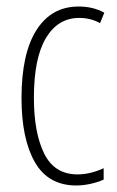

<svg xmlns="http://www.w3.org/2000/svg" viewBox="-20 -559 360 589"><path d="M214 10Q128 10 87 -61.5Q46 -133 46 -258Q46 -395 92 -467Q138 -539 221 -539Q266 -539 300 -520L287 -488Q258 -504 223 -504Q158 -504 121 -442.5Q84 -381 84 -259Q84 -152 115.5 -88Q147 -24 218 -24Q257 -24 298 -43V-8Q280 0 257.5 5Q235 10 214 10Z"/></svg>

Font: Noto Sans Arabic ExtCond ExtLt
Style: Regular
Weight: 200
Width: 2
Designer: Monotype Design Team, Nadine Chahine, Nizar Qandah and Khaled Hosny
Foundry: Monotype Imaging Inc.
Version: Version 2.012; ttfautohint (v1.8.4.7-5d5b)